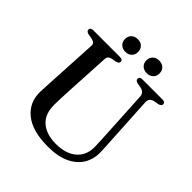

<svg xmlns="http://www.w3.org/2000/svg" viewBox="-228 -1022 1203 1203"><g transform="rotate(45 373.0 -420.5)"><path d="M589 -294.5 571.5 -613Q569.5 -648.5 532.5 -656L505 -660.5Q491 -663.5 486 -668.8Q481 -674 481 -681.5Q481 -700 505.5 -700H683.5Q708 -700 708 -681.5Q708 -666 684 -660.5L658.5 -656.5Q635 -651.5 626.8 -640Q618.5 -628.5 619.5 -610.5L637.5 -293.5Q639.5 -268.5 640.5 -244.5Q641.5 -220.5 642.5 -194.5Q644.5 -133 616 -85.2Q587.5 -37.5 529.5 -10.2Q471.5 17 384.5 17Q246.5 17 175.8 -40.2Q105 -97.5 107.5 -193Q108 -213 110 -248.2Q112 -283.5 114 -321.5L130.5 -624Q132 -649.5 97.5 -656L70 -660.5Q45.5 -665.5 45.5 -681.5Q45.5 -700 70.5 -700H307Q331.5 -700 331.5 -681.5Q331.5 -666 307.5 -661L279.5 -656Q249.5 -650.5 248 -624.5L231.5 -323.5Q229.5 -287 228.5 -257.5Q227.5 -228 227 -203Q225 -116.5 273.5 -73.5Q322 -30.5 408 -30.5Q496.5 -30.5 546.2 -74.2Q596 -118 593.5 -194.5Q592.5 -228.5 591.5 -251.8Q590.5 -275 589 -294.5ZM307.5 -746.5Q281 -746.5 265 -762Q249 -777.5 249 -802Q249 -827 265 -842.5Q281 -858 307.5 -858Q334 -858 349.5 -842.5Q365 -827 365 -802Q365 -777.5 349.5 -762Q334 -746.5 307.5 -746.5ZM496.5 -746.5Q470.5 -746.5 454.5 -762Q438.5 -777.5 438.5 -802Q438.5 -827 454.5 -842.5Q470.5 -858 496.5 -858Q523.5 -858 539.2 -842.5Q555 -827 555 -802Q555 -777.5 539.2 -762Q523.5 -746.5 496.5 -746.5Z"/></g></svg>

Font: Fraunces 9pt S000
Style: Regular
Weight: 400
Version: Version 1.000; ttfautohint (v1.8.3)